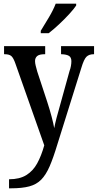

<svg xmlns="http://www.w3.org/2000/svg" viewBox="-20 -786 530 1041"><path d="M29 186Q86 186 122.5 163.5Q159 141 181.5 100Q204 59 220 2L64 -440Q53 -472 41.5 -482Q30 -492 6 -492H2V-536H225V-492H222Q193 -492 181.5 -482Q170 -472 170 -455Q170 -444 173.5 -430Q177 -416 182 -398L236 -234Q250 -191 260 -153Q270 -115 274 -91Q279 -118 286.5 -146.5Q294 -175 303 -206L357 -401Q362 -414 364.5 -428Q367 -442 367 -454Q367 -475 354 -483Q341 -491 314 -492H311V-536H490V-492H488Q463 -492 449 -478.5Q435 -465 421 -418L291 -3Q269 70 249 116Q229 162 203.5 188Q178 214 139 224.5Q100 235 40 235H29ZM201 -619Q222 -653 245.5 -692.5Q269 -732 282 -766H393V-756Q382 -739 356.5 -711Q331 -683 300.5 -654.5Q270 -626 244 -606H201Z"/></svg>

Font: Noto Serif Lao Condensed Medium
Style: Regular
Weight: 500
Width: 3
Designer: Monotype Design Team
Foundry: Monotype Imaging Inc.
Version: Version 2.003; ttfautohint (v1.8.4.7-5d5b)